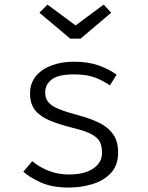

<svg xmlns="http://www.w3.org/2000/svg" viewBox="-20 -822 655 852"><path d="M285.6 -47.7Q354.4 -47.7 393.6 -74.1Q432.8 -100.5 432.8 -143.6Q432.8 -170.3 424.4 -190Q415.9 -209.7 387.9 -225.4Q360 -241 302.1 -254.9Q244.1 -269.2 201.8 -286.7Q159.5 -304.1 136.4 -332.3Q113.3 -360.5 113.3 -407.2Q113.3 -451.8 138.7 -483.3Q164.1 -514.9 208.5 -531.5Q252.8 -548.2 308.7 -548.2Q371.8 -548.2 418.7 -531.3Q465.6 -514.4 497.4 -490.3L467.7 -443.1Q437.9 -464.1 401.5 -477.9Q365.1 -491.8 309.2 -491.8Q237.9 -491.8 209.2 -469.2Q180.5 -446.7 180.5 -412.3Q180.5 -385.6 194.6 -368.5Q208.7 -351.3 241 -338.2Q273.3 -325.1 328.2 -310.3Q381 -296.4 420.5 -276.9Q460 -257.4 482.1 -226.2Q504.1 -194.9 504.1 -145.1Q504.1 -88.2 472.1 -54.1Q440 -20 389.7 -4.9Q339.5 10.3 285.1 10.3Q213.8 10.3 164.9 -10.8Q115.9 -31.8 83.6 -60L123.1 -106.7Q154.9 -80 196.4 -63.8Q237.9 -47.7 285.6 -47.7ZM440 -801.5 473.3 -765.6 337.4 -650.3H291.8L154.9 -765.6L190.8 -801.5L315.4 -709.2Z"/></svg>

Font: Fira Code Light
Style: Regular
Weight: 300
Monospace: yes
Designer: Carrois Corporate, Edenspiekermann AG, Nikita Prokopov
Foundry: Carrois Corporate, Edenspiekermann AG, Nikita Prokopov
Version: Version 6.000; ttfautohint (v1.8.2) -l 8 -r 50 -G 200 -x 14 